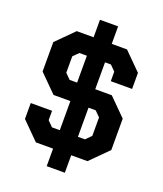

<svg xmlns="http://www.w3.org/2000/svg" viewBox="-164 -917 965 1134"><g transform="rotate(20 318.5 -350.0)"><path d="M592 -307V-110L482 0H380V110H266V0H158L50 -108V-208H184V-149L217 -116H266V-299H160L52 -407V-592L160 -700H266V-810H380V-700H476L584 -592V-491H450V-551L417 -584H380V-415H484ZM266 -415V-584H219L186 -551V-448L219 -415ZM458 -266 425 -299H380V-116H424L458 -150Z"/></g></svg>

Font: Chakra Petch
Style: Bold
Weight: 700
Designer: Katatrad Aksorn Co.,Ltd.
Foundry: Cadson Demak Co.,Ltd.
Version: Version 1.000; ttfautohint (v1.6)